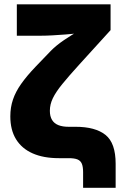

<svg xmlns="http://www.w3.org/2000/svg" viewBox="-20 -748 593 908"><path d="M373 140.1V66.4Q373 40.5 366.9 26.1Q360.8 11.7 346.2 5.9Q331.5 0 305.2 0H258.3Q185.5 0 134.3 -22.7Q83 -45.4 55.9 -89.4Q28.8 -133.3 28.8 -197.8Q28.8 -240.2 41.3 -277.1Q53.7 -314 80.1 -351.3Q106.4 -388.7 147.9 -432.1L220.7 -507.8Q245.6 -533.2 283 -558.6Q320.3 -584 357.4 -604.5Q394.5 -625 418 -636.2L394.5 -596.2Q377 -593.3 349.6 -590.3Q322.3 -587.4 290.5 -585Q258.8 -582.5 228.3 -580.8Q197.8 -579.1 173.8 -579.1H59.6V-727.5H502.9V-605.5L355.5 -443.4Q305.7 -388.7 274.9 -350.8Q244.1 -313 230 -283.7Q215.8 -254.4 215.8 -224.1Q215.8 -197.8 226.1 -180.9Q236.3 -164.1 256.1 -156.2Q275.9 -148.4 304.2 -148.4H337.4Q430.7 -148.4 478.8 -110.1Q526.9 -71.8 526.9 26.4V140.1Z"/></svg>

Font: Inter 17pt Black
Style: Regular
Weight: 900
Version: Version 4.001;git-66647c0bb